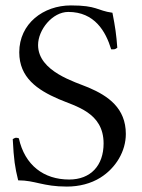

<svg xmlns="http://www.w3.org/2000/svg" viewBox="-20 -678 525 708"><path d="M394.6 -631C336.8 -639 339 -658 241.4 -658C140 -658 51 -591 51 -485C51 -391.9 117.9 -346.7 195.4 -313C258.4 -285.6 362 -263.8 362 -149C362 -68 314.8 -16 235 -16C141.6 -16 71.5 -68.5 49.5 -168C37.2 -172 36.6 -170.1 27 -165C31 -88 35 -62 47 -13C110 -13 137.9 10 226.6 10C272.1 10 315.2 -1.1 350 -22.8C407.5 -58.8 444 -120.4 444 -184C444 -279.2 379 -324.2 306.9 -355C258 -375.8 120.4 -414 120.4 -512C120.4 -568 173 -634 231.9 -634C329 -634 370 -562 390 -496C401.5 -496.2 403.5 -495 412.5 -502C409 -550 405 -578 394.6 -631Z"/></svg>

Font: Libertinus Serif Display
Style: Regular
Weight: 400
Designer: Philipp H. Poll
Foundry: Khaled Hosny
Version: Version 6.1